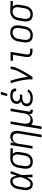

<svg xmlns="http://www.w3.org/2000/svg" viewBox="1758 -2550 1007 4563"><g transform="rotate(-90 2261.5 -268.5)"><path d="M172 8Q145 8 119.5 1Q94 -6 74.5 -22.5Q55 -39 44 -62Q33 -85 28 -110.5Q23 -136 24 -163Q25 -190 30 -218L50 -338Q53 -361 60.5 -384.5Q68 -408 80 -430Q92 -452 109.5 -471.5Q127 -491 148.5 -504Q170 -517 194.5 -522.5Q219 -528 242 -528Q271 -528 294.5 -513.5Q318 -499 332.5 -476.5Q347 -454 355 -427.5Q363 -401 368 -374Q380 -411 392 -447.5Q404 -484 416 -520H478Q454 -453 430.5 -386.5Q407 -320 382 -254Q385 -191 387.5 -127Q390 -63 394 0H332Q331 -34 331.5 -68.5Q332 -103 332 -138Q319 -113 304 -88Q289 -63 270 -41.5Q251 -20 225 -6Q199 8 172 8ZM172 -47Q194 -47 214.5 -61.5Q235 -76 250 -95Q265 -114 276 -135Q287 -156 296.5 -177Q306 -198 314.5 -220Q323 -242 331 -263Q330 -285 328.5 -306Q327 -327 324.5 -348Q322 -369 317 -389Q312 -409 304 -427.5Q296 -446 280 -459.5Q264 -473 242 -473Q225 -473 207.5 -468Q190 -463 175.5 -452Q161 -441 149.5 -426.5Q138 -412 130 -396Q122 -380 117.5 -363Q113 -346 110 -329L90 -209Q87 -190 85.5 -172Q84 -154 86 -136.5Q88 -119 93.5 -102.5Q99 -86 110 -73Q121 -60 137.5 -53.5Q154 -47 172 -47Z M701 8Q672 8 645 2Q618 -4 596 -19Q574 -34 559.5 -56.5Q545 -79 539 -105.5Q533 -132 533 -160.5Q533 -189 538 -218L558 -338Q562 -362 570 -386.5Q578 -411 592 -433Q606 -455 626 -473Q646 -491 669.5 -503Q693 -515 717.5 -521.5Q742 -528 767 -528H781L1023 -520L1014 -465L884 -469Q901 -455 912 -436Q923 -417 927.5 -395Q932 -373 932 -349.5Q932 -326 928 -302L908 -182Q904 -158 896 -133.5Q888 -109 874.5 -86.5Q861 -64 841.5 -45Q822 -26 799 -14Q776 -2 750.5 3Q725 8 701 8ZM701 -47Q719 -47 737.5 -51.5Q756 -56 772.5 -65.5Q789 -75 802.5 -89.5Q816 -104 825.5 -121Q835 -138 840 -156Q845 -174 847 -191L867 -311Q870 -330 871.5 -348Q873 -366 870.5 -383.5Q868 -401 861.5 -417Q855 -433 844 -445.5Q833 -458 816.5 -464.5Q800 -471 782 -472L772 -473H763Q745 -473 727 -467.5Q709 -462 693 -452.5Q677 -443 663.5 -428.5Q650 -414 641 -397.5Q632 -381 626.5 -363.5Q621 -346 618 -329L598 -209Q595 -189 594.5 -169.5Q594 -150 597 -131.5Q600 -113 608.5 -96.5Q617 -80 631 -68.5Q645 -57 663 -52Q681 -47 701 -47Z M1280 215 1367 -311Q1371 -331 1372 -350Q1373 -369 1370 -387Q1367 -405 1359.5 -422Q1352 -439 1338.5 -450.5Q1325 -462 1307.5 -467.5Q1290 -473 1271 -473Q1253 -473 1235.5 -469Q1218 -465 1202 -456Q1186 -447 1172.5 -433Q1159 -419 1150 -403Q1141 -387 1135.5 -370Q1130 -353 1127 -335L1072 0H1010L1096 -520H1158L1143 -433Q1155 -455 1172 -473.5Q1189 -492 1210.5 -504.5Q1232 -517 1255.5 -522.5Q1279 -528 1302 -528Q1328 -528 1352 -520Q1376 -512 1393 -495Q1410 -478 1419 -454.5Q1428 -431 1431.5 -406Q1435 -381 1433.5 -355Q1432 -329 1428 -302L1342 215Z M1474 215 1596 -520H1658L1606 -209Q1603 -189 1602 -170Q1601 -151 1604 -133Q1607 -115 1614 -98Q1621 -81 1634.5 -69.5Q1648 -58 1665.5 -52.5Q1683 -47 1702 -47Q1720 -47 1738 -51Q1756 -55 1772 -64Q1788 -73 1801 -87Q1814 -101 1823.5 -117Q1833 -133 1838 -150Q1843 -167 1846 -185L1902 -520H1964L1891 -83Q1890 -76 1891 -69Q1892 -62 1896 -57Q1900 -52 1906.5 -49.5Q1913 -47 1921 -47H1935V8H1912Q1893 8 1875 3Q1857 -2 1845 -15Q1833 -28 1829.5 -46Q1826 -64 1829 -83L1830 -87Q1818 -65 1801 -46.5Q1784 -28 1762.5 -15.5Q1741 -3 1717.5 2.5Q1694 8 1671 8Q1644 8 1618.5 -1Q1593 -10 1577 -29L1536 215Z M2212 8Q2186 8 2160.5 5Q2135 2 2112 -6.5Q2089 -15 2069 -29Q2049 -43 2036.5 -63.5Q2024 -84 2020 -109.5Q2016 -135 2020 -161Q2024 -181 2033.5 -200.5Q2043 -220 2060 -234.5Q2077 -249 2096.5 -258.5Q2116 -268 2136 -273Q2119 -281 2105.5 -293.5Q2092 -306 2084 -323Q2076 -340 2074 -359.5Q2072 -379 2076 -399Q2079 -419 2088.5 -439Q2098 -459 2113.5 -474.5Q2129 -490 2148 -500.5Q2167 -511 2187 -517.5Q2207 -524 2227.5 -526Q2248 -528 2269 -528Q2290 -528 2311.5 -526Q2333 -524 2352.5 -517.5Q2372 -511 2390 -500.5Q2408 -490 2420 -474Q2432 -458 2436.5 -437.5Q2441 -417 2437 -395L2436 -389H2375L2376 -392Q2379 -412 2370 -429.5Q2361 -447 2344.5 -456.5Q2328 -466 2308.5 -469.5Q2289 -473 2269 -473Q2255 -473 2241.5 -471.5Q2228 -470 2214 -466.5Q2200 -463 2186.5 -456.5Q2173 -450 2162.5 -440Q2152 -430 2145 -416.5Q2138 -403 2136 -390Q2134 -375 2135.5 -361Q2137 -347 2145 -336Q2153 -325 2164 -317.5Q2175 -310 2188 -305.5Q2201 -301 2215 -299.5Q2229 -298 2243 -298H2298L2289 -243H2234Q2219 -243 2203 -241.5Q2187 -240 2171.5 -236.5Q2156 -233 2140.5 -226.5Q2125 -220 2112.5 -209.5Q2100 -199 2092 -184Q2084 -169 2081 -153Q2078 -136 2081 -119.5Q2084 -103 2093 -90Q2102 -77 2116.5 -68.5Q2131 -60 2146.5 -55.5Q2162 -51 2178.5 -49Q2195 -47 2212 -47Q2234 -47 2256.5 -50.5Q2279 -54 2300.5 -63Q2322 -72 2340.5 -87.5Q2359 -103 2370 -123L2420 -98Q2405 -71 2381 -49.5Q2357 -28 2329 -15Q2301 -2 2271 3Q2241 8 2212 8ZM2260 -600 2295 -752H2363L2315 -600Z M2653 0Q2658 -34 2657 -67Q2656 -100 2652.5 -132.5Q2649 -165 2644 -197.5Q2639 -230 2632.5 -261.5Q2626 -293 2619 -324.5Q2612 -356 2603.5 -387Q2595 -418 2585.5 -448.5Q2576 -479 2565 -509L2622 -528Q2641 -478 2655 -426.5Q2669 -375 2680.5 -322.5Q2692 -270 2702 -216.5Q2712 -163 2716 -109Q2734 -137 2752 -166Q2770 -195 2787 -224.5Q2804 -254 2820.5 -283.5Q2837 -313 2851 -343.5Q2865 -374 2876.5 -405Q2888 -436 2893 -468L2902 -520H2964L2955 -468Q2948 -426 2931.5 -385.5Q2915 -345 2895.5 -305.5Q2876 -266 2854.5 -227.5Q2833 -189 2810 -150.5Q2787 -112 2763 -74.5Q2739 -37 2715 0Z M3323 0Q3301 0 3280.5 -3.5Q3260 -7 3242 -16.5Q3224 -26 3211 -41.5Q3198 -57 3192 -76Q3186 -95 3186 -116.5Q3186 -138 3189 -159L3240 -465H3100V-520H3311L3250 -150Q3247 -132 3248 -113.5Q3249 -95 3259.5 -81Q3270 -67 3287 -61Q3304 -55 3322 -55H3387V0Z M3702 8Q3673 8 3645.5 2Q3618 -4 3596 -19Q3574 -34 3560 -56.5Q3546 -79 3539.5 -105.5Q3533 -132 3533 -160.5Q3533 -189 3538 -218L3558 -338Q3562 -363 3570 -387.5Q3578 -412 3592.5 -434.5Q3607 -457 3627.5 -476Q3648 -495 3672 -507Q3696 -519 3721 -523.5Q3746 -528 3771 -528Q3800 -528 3827.5 -522Q3855 -516 3877 -501Q3899 -486 3913.5 -463.5Q3928 -441 3934.5 -414.5Q3941 -388 3941 -359.5Q3941 -331 3936 -302L3916 -182Q3912 -157 3904 -132.5Q3896 -108 3881 -85.5Q3866 -63 3846 -44Q3826 -25 3802 -13Q3778 -1 3752.5 3.5Q3727 8 3702 8ZM3702 -47Q3720 -47 3739.5 -51Q3759 -55 3776 -64.5Q3793 -74 3807.5 -88.5Q3822 -103 3831.5 -120Q3841 -137 3846.5 -155Q3852 -173 3855 -191L3875 -311Q3879 -331 3879.5 -350.5Q3880 -370 3876.5 -388.5Q3873 -407 3864.5 -423.5Q3856 -440 3841.5 -451.5Q3827 -463 3809 -468Q3791 -473 3771 -473Q3753 -473 3734 -469Q3715 -465 3698 -455.5Q3681 -446 3666.5 -431.5Q3652 -417 3642 -400Q3632 -383 3626.5 -365Q3621 -347 3618 -329L3598 -209Q3595 -189 3594.5 -169.5Q3594 -150 3597 -131.5Q3600 -113 3609 -96.5Q3618 -80 3632 -68.5Q3646 -57 3664 -52Q3682 -47 3702 -47Z M4201 8Q4172 8 4145 2Q4118 -4 4096 -19Q4074 -34 4059.5 -56.5Q4045 -79 4039 -105.5Q4033 -132 4033 -160.5Q4033 -189 4038 -218L4058 -338Q4062 -362 4070 -386.5Q4078 -411 4092 -433Q4106 -455 4126 -473Q4146 -491 4169.5 -503Q4193 -515 4217.5 -521.5Q4242 -528 4267 -528H4281L4523 -520L4514 -465L4384 -469Q4401 -455 4412 -436Q4423 -417 4427.5 -395Q4432 -373 4432 -349.5Q4432 -326 4428 -302L4408 -182Q4404 -158 4396 -133.5Q4388 -109 4374.5 -86.5Q4361 -64 4341.5 -45Q4322 -26 4299 -14Q4276 -2 4250.5 3Q4225 8 4201 8ZM4201 -47Q4219 -47 4237.5 -51.5Q4256 -56 4272.5 -65.5Q4289 -75 4302.5 -89.5Q4316 -104 4325.5 -121Q4335 -138 4340 -156Q4345 -174 4347 -191L4367 -311Q4370 -330 4371.5 -348Q4373 -366 4370.5 -383.5Q4368 -401 4361.5 -417Q4355 -433 4344 -445.5Q4333 -458 4316.5 -464.5Q4300 -471 4282 -472L4272 -473H4263Q4245 -473 4227 -467.5Q4209 -462 4193 -452.5Q4177 -443 4163.5 -428.5Q4150 -414 4141 -397.5Q4132 -381 4126.5 -363.5Q4121 -346 4118 -329L4098 -209Q4095 -189 4094.5 -169.5Q4094 -150 4097 -131.5Q4100 -113 4108.5 -96.5Q4117 -80 4131 -68.5Q4145 -57 4163 -52Q4181 -47 4201 -47Z"/></g></svg>

Font: Iosevka Curly Light
Style: Italic
Weight: 300
Italic angle: -9°
Monospace: yes
Designer: Belleve Invis
Foundry: Belleve Invis
Version: Version 22.1.2; ttfautohint (v1.8.4)